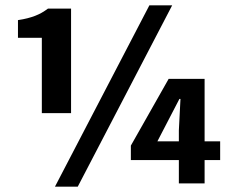

<svg xmlns="http://www.w3.org/2000/svg" viewBox="-20 -684 849 716"><path d="M136 -262V-543H47V-609Q67 -612 82.5 -616Q98 -620 111 -625Q124 -630 135.5 -636.5Q147 -643 159 -652H245V-262ZM185 12 537 -664H622L270 12ZM647 0V-87H468V-141L609 -390H743V-157H801V-87H743V0ZM567 -157H647V-198L653 -315H649L609 -238Z"/></svg>

Font: Giro Regular
Style: Bold
Weight: 700
Designer: Paul D. Hunt
Foundry: Adobe Systems Incorporated
Version: Version 1.000;PS 1.0;hotconv 1.0.88;makeotf.lib2.5.647800